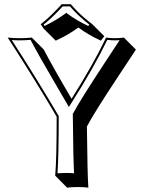

<svg xmlns="http://www.w3.org/2000/svg" viewBox="-20 -825 678 905"><path d="M314 -805.2Q328.6 -787.6 344.7 -771.5Q376 -740.2 415 -710.9L471.7 -654.3L455.6 -633.3Q393.1 -662.1 349.6 -695.3Q298.8 -658.7 242.7 -633.3L186 -689.9L171.9 -710.9Q215.3 -744.1 271 -805.2ZM389.6 -228.5Q392.1 2.9 396.5 59.6Q378.4 56.6 346.7 56.6Q315.4 56.6 296.4 59.6L240.2 2.9Q247.1 -74.7 247.1 -274.9Q156.7 -429.7 30.8 -625.5Q22 -639.6 16.1 -647.9Q42 -645 73.2 -645Q105 -645 129.9 -647.9L186.5 -591.3Q226.6 -513.2 317.4 -359.4Q420.9 -523.4 480 -647.9Q498.5 -645 522 -645Q544.4 -645 564 -647.9L620.6 -591.3Q589.4 -543.5 537.1 -464.8Q419.9 -287.6 389.6 -228.5ZM323.2 -284.7 322.8 -287.6 324.2 -289.6Q355 -349.1 487.3 -549.8Q520 -599.6 543.9 -635.7Q531.7 -634.8 522 -634.8Q502.9 -634.8 485.8 -637.2Q422.4 -505.9 313.5 -334.5L304.7 -320.8L296.4 -335Q279.8 -364.3 247.1 -419.4Q163.1 -562.5 124 -637.2Q98.6 -634.8 72.8 -634.8Q54.2 -634.8 35.6 -636.2Q151.9 -456.1 253.4 -283.7Q254.9 -281.2 255.9 -280.3L256.8 -277.8V-274.9Q256.8 -92.8 251 -8.3Q271.5 -9.8 290 -9.8Q309.6 -9.8 329.1 -8.3Q325.2 -75.2 323.2 -284.7ZM309.6 -794.9H275.4Q224.6 -739.7 185.5 -709L189.5 -702.6Q241.2 -727.1 287.1 -760.3L293 -764.6L298.8 -759.8Q340.8 -728.5 396 -702.6L400.9 -709Q347.2 -751.5 309.6 -794.9Z"/></svg>

Font: Linux Biolinum Shadow O
Style: Regular
Weight: 400
Designer: Philipp H. Poll
Foundry: Philipp H. Poll
Version: Version 1.0.4